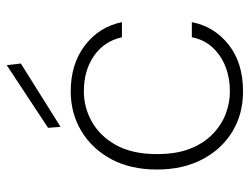

<svg xmlns="http://www.w3.org/2000/svg" viewBox="-108 -640 760 585"><g transform="rotate(-90 272.5 -348.0)"><path d="M286 12Q217 12 163.5 -20.5Q110 -53 79 -112Q48 -171 48 -250Q48 -331 79.5 -389.5Q111 -448 165 -480.5Q219 -513 286 -513Q370 -513 426.5 -469.5Q483 -426 497 -357H451Q439 -411 394.5 -442Q350 -473 286 -473Q237 -473 193.5 -448.5Q150 -424 122.5 -375Q95 -326 95 -250Q95 -192 111 -150.5Q127 -109 155 -81.5Q183 -54 217 -41Q251 -28 286 -28Q327 -28 361.5 -41.5Q396 -55 420 -81Q444 -107 451 -144H497Q484 -76 428.5 -32Q373 12 286 12ZM178 -544 175 -582 366 -708 371 -665Z"/></g></svg>

Font: DM Sans 17pt ExtraLight
Style: Regular
Weight: 250
Version: Version 4.004;gftools[0.9.30]